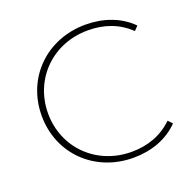

<svg xmlns="http://www.w3.org/2000/svg" viewBox="-125 -830 963 960"><g transform="rotate(-20 356.5 -350.0)"><path d="M427 4C522 4 609 -27 670 -90L649 -112C587 -52 511 -27 428 -27C241 -27 100 -167 100 -350C100 -533 241 -673 428 -673C511 -673 587 -649 649 -589L670 -611C609 -673 522 -704 427 -704C221 -704 66 -553 66 -350C66 -147 221 4 427 4Z"/></g></svg>

Font: Talent ExtraLight
Style: Regular
Weight: 200
Designer: Mike Powis
Version: Version 1.001;hotconv 1.0.109;makeotfexe 2.5.65596